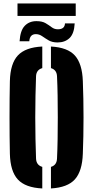

<svg xmlns="http://www.w3.org/2000/svg" viewBox="-20 -1078 536 1108"><path d="M224 9.5Q127 5 83.2 -42Q39.5 -89 37 -191Q35 -289.5 35 -400.8Q35 -512 37 -610Q39.5 -711.5 83.2 -758.2Q127 -805 224 -809.5V-685Q189.5 -675 188 -638Q186 -587 184.8 -526Q183.5 -465 183.5 -400.5Q183.5 -336 184.8 -275Q186 -214 188 -163Q189.5 -125 224 -115ZM274 9.5V-115Q307.5 -124.5 309 -163Q311.5 -214 312.5 -275Q313.5 -336 313.5 -400.5Q313.5 -465 312.5 -526Q311.5 -587 309 -638Q307.5 -675 274 -685V-809.5Q370 -804.5 412.2 -757.5Q454.5 -710.5 458 -610Q462 -510.5 462 -400Q462 -289.5 458 -191Q454.5 -90 412.2 -43Q370 4 274 9.5ZM355 -943H411Q408 -884 381.5 -858.5Q355 -833 312 -833Q281.5 -833 261 -845Q240.5 -857 223.5 -869Q206.5 -881 187 -881Q152 -881 149 -840H93Q97 -902.5 123 -929.2Q149 -956 190 -956Q223.5 -956 243.2 -944.2Q263 -932.5 278.2 -920.8Q293.5 -909 314 -909Q353.5 -909 355 -943ZM81 -1058H417V-986H81Z"/></svg>

Font: Big Shoulders Stencil Display Black
Style: Regular
Weight: 900
Designer: Patric King
Foundry: XO Type Co
Version: Version 1.000